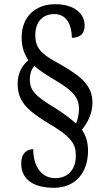

<svg xmlns="http://www.w3.org/2000/svg" viewBox="-20 -780 505 914"><path d="M236 114C343 114 399 37 399 -61C399 -109 387 -137 370 -163C397 -195 420 -239 420 -291C420 -368 374 -413 268 -473C188 -517 148 -542 148 -613C148 -676 183 -713 239 -713C299 -713 322 -658 322 -600C361 -600 383 -620 383 -659C383 -713 336 -760 243 -760C150 -760 83 -702 83 -601C83 -554 96 -523 115 -493C86 -469 64 -432 64 -382C64 -305 100 -261 199 -200C325 -127 341 -93 341 -38C341 23 307 68 243 68C169 68 138 -1 138 -70C113 -70 81 -55 81 -1C81 69 133 114 236 114ZM342 -192C322 -210 289 -236 247 -263C150 -321 122 -348 122 -402C122 -432 132 -453 143 -466C172 -441 208 -419 248 -395C338 -342 356 -307 356 -261C356 -234 349 -208 342 -192Z"/></svg>

Font: Noto Serif Devanagari Condensed
Style: Regular
Weight: 400
Width: 3
Designer: Universal Thirst, Indian Type Foundry and the Monotype Design Team
Foundry: Monotype Imaging Inc.
Version: Version 2.004